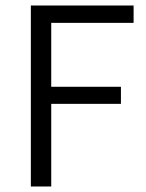

<svg xmlns="http://www.w3.org/2000/svg" viewBox="-20 -677 530 697"><path d="M92 0V-657H465V-594H166V-362H419V-300H166V0Z"/></svg>

Font: Assistant
Style: Regular
Weight: 400
Designer: Hebrew By Ben Nathan, Latin by Paul Hunt
Version: Version 2.001;PS 002.001;hotconv 1.0.88;makeotf.lib2.5.64775